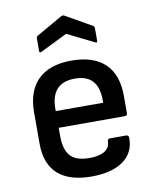

<svg xmlns="http://www.w3.org/2000/svg" viewBox="-81 -763 674 837"><g transform="rotate(-10 256.0 -344.5)"><path d="M137 -562 255 -620 372 -562C379 -558 383 -559 383 -566V-621C383 -628 381 -631 376 -634L262 -699C257 -702 252 -702 247 -699L133 -634C128 -631 126 -628 126 -621V-566C126 -559 130 -558 137 -562ZM257 12C380 12 451 -41 447 -129C446 -134 442 -138 436 -138H364C358 -138 353 -134 353 -127C353 -89 320 -69 262 -69C184 -69 152 -104 152 -188V-222H445C452 -222 456 -226 456 -232V-311C456 -435 387 -501 257 -501C128 -501 58 -433 58 -307V-167C58 -48 128 12 257 12ZM152 -296V-305C152 -382 187 -421 258 -421C328 -421 362 -384 362 -306V-296Z"/></g></svg>

Font: Sofia Sans Cond SemiBold
Style: Regular
Weight: 600
Width: 3
Designer: Botio Nikoltchev, Ani Petrova
Foundry: lettersoup
Version: Version 4.100